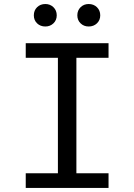

<svg xmlns="http://www.w3.org/2000/svg" viewBox="-20 -917 655 937"><path d="M509.7 -706.2V-634.9H352.8V-71.3H509.7V0H105.6V-71.3H262.6V-634.9H105.6V-706.2ZM201.5 -787.7Q176.9 -787.7 161 -803.1Q145.1 -818.5 145.1 -842.1Q145.1 -866.2 161 -881.8Q176.9 -897.4 201.5 -897.4Q224.6 -897.4 240.8 -881.8Q256.9 -866.2 256.9 -842.1Q256.9 -818.5 240.8 -803.1Q224.6 -787.7 201.5 -787.7ZM412.8 -787.7Q389.2 -787.7 373.3 -803.1Q357.4 -818.5 357.4 -842.1Q357.4 -866.2 373.3 -881.8Q389.2 -897.4 412.8 -897.4Q436.9 -897.4 453.1 -881.8Q469.2 -866.2 469.2 -842.1Q469.2 -818.5 453.1 -803.1Q436.9 -787.7 412.8 -787.7Z"/></svg>

Font: FiraCode Nerd Font Mono
Style: Regular
Weight: 400
Monospace: yes
Designer: Carrois Corporate, Edenspiekermann AG, Nikita Prokopov
Foundry: Carrois Corporate, Edenspiekermann AG, Nikita Prokopov
Version: Version 6.002;Nerd Fonts 3.4.0